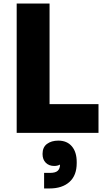

<svg xmlns="http://www.w3.org/2000/svg" viewBox="-20 -750 602 1084"><path d="M536.1 0H74.2V-730H259.8V-162.1H536.1ZM259.8 314H229V226.1H262.2Q293.5 226.1 306.2 213.9Q318.8 201.7 318.8 179.2Q304.7 187 286.1 187Q256.8 187 238.5 168.9Q220.2 150.9 220.2 119.1Q220.2 81.1 245.4 62.5Q270.5 43.9 309.1 43.9Q358.4 43.9 385.7 76.2Q413.1 108.4 413.1 165V170.9Q413.1 240.7 372.1 277.3Q331.1 314 259.8 314Z"/></svg>

Font: Sora ExtraBold
Style: Regular
Weight: 800
Designer: Jonathan Barnbrook, Julián Moncada
Foundry: Barnbrook Fonts
Version: Version 2.000